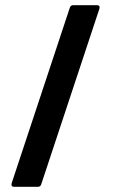

<svg xmlns="http://www.w3.org/2000/svg" viewBox="-20 -720 457 740"><path d="M25 -14 249 -690Q252 -700 262 -700H354Q360 -700 362.5 -696.5Q365 -693 363 -686L139 -10Q136 0 126 0H34Q28 0 25.5 -3.5Q23 -7 25 -14Z"/></svg>

Font: Barlow Semi Condensed SemiBold
Style: Regular
Weight: 600
Width: 4
Designer: Jeremy Tribby
Foundry: Tribby Type
Version: Version 1.408